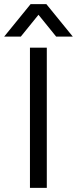

<svg xmlns="http://www.w3.org/2000/svg" viewBox="-61 -903 370 923"><path d="M164 0H83V-674H164ZM39 -727H-41L86 -883H162L289 -727H209L124 -832Z"/></svg>

Font: Hind Vadodara
Style: Regular
Weight: 400
Designer: Hitesh Malaviya
Foundry: Indian Type Foundry
Version: Version 1.001;PS 1.0;hotconv 1.0.86;makeotf.lib2.5.63406; tt